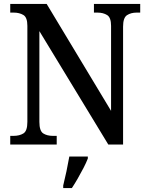

<svg xmlns="http://www.w3.org/2000/svg" viewBox="-20 -734 754 975"><path d="M32 0V-44H48Q79 -44 99 -56.5Q119 -69 119 -115V-603Q119 -646 98.5 -658Q78 -670 50 -670H32V-714H217L544 -171V-603Q544 -645 524 -657.5Q504 -670 475 -670H457V-714H692V-670H674Q645 -670 625 -657Q605 -644 605 -599V0H530L180 -576V-115Q180 -69 199.5 -56.5Q219 -44 249 -44H268V0ZM301 208Q309 176 317.5 136Q326 96 332 61H426V71Q418 92 404 119Q390 146 374.5 173Q359 200 345 221H301Z"/></svg>

Font: Noto Serif Khmer SemiCondensed Medium
Style: Regular
Weight: 500
Width: 4
Designer: Danh Hong and the Monotype Design Team
Foundry: Monotype Imaging Inc.
Version: Version 2.004; ttfautohint (v1.8.4.7-5d5b)